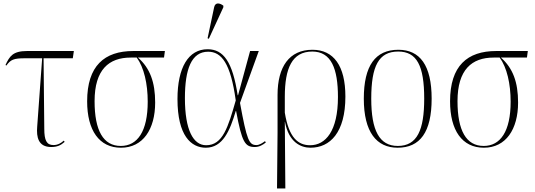

<svg xmlns="http://www.w3.org/2000/svg" viewBox="-20 -824 3019 1084"><path d="M269 6C302 6 323 -3 345 -23L340 -30C326 -17 307 -5 282 -5C243 -5 230 -32 230 -97L226 -495H391L397 -536H133C52 -536 34 -506 11 -457L16 -454C40 -487 56 -495 121 -495H218L190 -109C185 -50 196 6 269 6Z M663 10C787 10 856 -94 856 -245C856 -360 827 -439 759 -499H906L911 -536H733C569 -536 472 -452 472 -252C472 -88 540 10 663 10ZM662 0C563 0 514 -87 514 -253C514 -431 595 -499 718 -499H752C793 -443 814 -351 814 -250C814 -82 756 0 662 0Z M1159 -605 1241 -783V-792C1220 -808 1195 -812 1189 -783L1152 -608ZM1142 10C1238 10 1278 -86 1311 -197H1313C1346 -20 1363 6 1419 6C1444 6 1466 -7 1481 -20L1476 -27C1464 -18 1445 -5 1428 -5C1386 -5 1374 -31 1335 -243L1441 -536H1392L1324 -286H1322C1293 -475 1242 -546 1152 -546C1044 -546 982 -443 982 -265C982 -58 1059 10 1142 10ZM1144 -4C1072 -4 1024 -88 1024 -270C1024 -434 1061 -532 1155 -532C1230 -532 1282 -468 1311 -257C1268 -107 1238 -4 1144 -4Z M1544 240H1591L1588 -136H1589C1610 -21 1678 10 1733 10C1843 10 1930 -75 1930 -279C1930 -452 1864 -543 1744 -543C1613 -543 1547 -447 1547 -288V-75ZM1731 -4C1664 -4 1611 -45 1588 -188V-278C1588 -437 1628 -533 1743 -533C1850 -533 1888 -437 1888 -276C1888 -84 1818 -4 1731 -4Z M2225 10C2351 10 2417 -77 2417 -267C2417 -455 2351 -543 2229 -543C2099 -543 2034 -453 2034 -267C2034 -78 2106 10 2225 10ZM2226 0C2122 0 2076 -87 2076 -267C2076 -451 2118 -533 2228 -533C2333 -533 2375 -454 2375 -267C2375 -91 2336 0 2226 0Z M2712 10C2836 10 2905 -94 2905 -245C2905 -360 2876 -439 2808 -499H2955L2960 -536H2782C2618 -536 2521 -452 2521 -252C2521 -88 2589 10 2712 10ZM2711 0C2612 0 2563 -87 2563 -253C2563 -431 2644 -499 2767 -499H2801C2842 -443 2863 -351 2863 -250C2863 -82 2805 0 2711 0Z"/></svg>

Font: Noto Serif Display SemiCondensed ExtraLight
Style: Regular
Weight: 200
Width: 4
Designer: Monotype Design Team
Foundry: Monotype Imaging Inc.
Version: Version 2.009